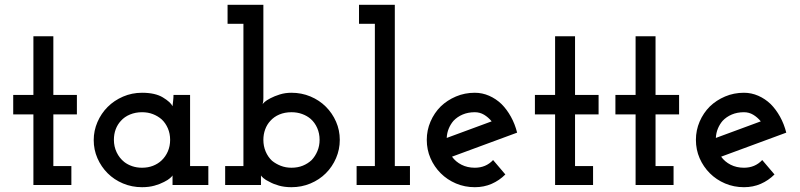

<svg xmlns="http://www.w3.org/2000/svg" viewBox="-20 -770 3331 799"><path d="M277 0V-79H202V-294H300V-375H202V-619H119V-375H35V-294H119V0Z M847 0V-79H771V-375H702Q702 -363 700.5 -350.5Q699 -338 698 -328Q690 -345 658 -364.5Q626 -384 571 -384Q529 -384 492 -368Q455 -352 428 -325Q401 -298 385.5 -262Q370 -226 370 -187Q370 -147 385.5 -111.5Q401 -76 428 -49Q455 -22 492 -6.5Q529 9 571 9Q600 9 623 2.5Q646 -4 663 -13Q679 -21 688 -29Q697 -37 698 -40Q698 -33 698 -30Q698 -27 698 -20V0ZM571 -303Q596 -303 616.5 -295Q637 -287 653 -273Q669 -258 678.5 -236Q688 -214 688 -188Q688 -162 678.5 -140Q669 -118 652 -102Q637 -88 616.5 -80Q596 -72 571 -72Q549 -72 530 -78.5Q511 -85 497 -96Q477 -112 465.5 -136Q454 -160 454 -188Q454 -212 461.5 -232Q469 -252 483 -267Q498 -284 521 -293.5Q544 -303 571 -303Z M917 0H1066V-20Q1066 -27 1066 -30Q1066 -33 1066 -40Q1067 -37 1076 -29Q1085 -21 1102 -13Q1118 -4 1141 2.5Q1164 9 1193 9Q1235 9 1272 -6.5Q1309 -22 1336 -49Q1363 -76 1378.5 -112Q1394 -148 1394 -188Q1394 -228 1378.5 -263.5Q1363 -299 1336 -326Q1309 -353 1272 -368.5Q1235 -384 1193 -384Q1167 -384 1144.5 -377Q1122 -370 1105 -361Q1088 -352 1081 -345.5Q1074 -339 1073 -336Q1075 -344 1075.5 -349.5Q1076 -355 1076 -362V-750H927V-671H993V-79H917ZM1193 -303Q1217 -303 1237.5 -295.5Q1258 -288 1273 -275Q1290 -260 1300 -237.5Q1310 -215 1310 -188Q1310 -163 1301 -141.5Q1292 -120 1277 -104Q1261 -89 1240 -80.5Q1219 -72 1193 -72Q1169 -72 1148.5 -80Q1128 -88 1112 -101Q1095 -117 1085.5 -139.5Q1076 -162 1076 -188Q1076 -211 1083.5 -231.5Q1091 -252 1105 -267Q1120 -284 1142.5 -293.5Q1165 -303 1193 -303Z M1686 0V-79H1623V-750H1474V-671H1540V-79H1464V0Z M1956 -303Q1977 -303 1994.5 -292.5Q2012 -282 2026 -265Q1979 -248 1932.5 -230.5Q1886 -213 1839 -196Q1840 -217 1847.5 -235Q1855 -253 1867 -267Q1883 -284 1905.5 -293.5Q1928 -303 1956 -303ZM2083 -44 2032 -104Q2017 -88 1998 -80Q1979 -72 1956 -72Q1925 -72 1900.5 -84.5Q1876 -97 1861 -118Q1929 -143 1996.5 -168Q2064 -193 2132 -218Q2123 -254 2106 -284.5Q2089 -315 2067 -337Q2044 -359 2015.5 -371.5Q1987 -384 1956 -384Q1914 -384 1877.5 -368.5Q1841 -353 1814 -327Q1787 -300 1771.5 -264Q1756 -228 1756 -188Q1756 -147 1771.5 -111.5Q1787 -76 1814 -49Q1841 -22 1877.5 -6.5Q1914 9 1956 9Q1994 9 2026 -5Q2058 -19 2083 -44Z M2448 0V-79H2373V-294H2471V-375H2373V-619H2290V-375H2206V-294H2290V0Z M2783 0V-79H2708V-294H2806V-375H2708V-619H2625V-375H2541V-294H2625V0Z M3076 -303Q3097 -303 3114.5 -292.5Q3132 -282 3146 -265Q3099 -248 3052.5 -230.5Q3006 -213 2959 -196Q2960 -217 2967.5 -235Q2975 -253 2987 -267Q3003 -284 3025.5 -293.5Q3048 -303 3076 -303ZM3203 -44 3152 -104Q3137 -88 3118 -80Q3099 -72 3076 -72Q3045 -72 3020.5 -84.5Q2996 -97 2981 -118Q3049 -143 3116.5 -168Q3184 -193 3252 -218Q3243 -254 3226 -284.5Q3209 -315 3187 -337Q3164 -359 3135.5 -371.5Q3107 -384 3076 -384Q3034 -384 2997.5 -368.5Q2961 -353 2934 -327Q2907 -300 2891.5 -264Q2876 -228 2876 -188Q2876 -147 2891.5 -111.5Q2907 -76 2934 -49Q2961 -22 2997.5 -6.5Q3034 9 3076 9Q3114 9 3146 -5Q3178 -19 3203 -44Z"/></svg>

Font: Josefin Slab Thin
Style: Bold
Weight: 700
Version: Version 2.000